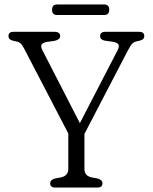

<svg xmlns="http://www.w3.org/2000/svg" viewBox="-20 -843 686 863"><path d="M440.5 -19Q440.5 0 417 0H229Q205.5 0 205.5 -19Q205.5 -34.5 226.5 -40.5L255.5 -46Q287 -53.5 287 -84V-243L88 -625.5Q80 -640.5 73.8 -646.8Q67.5 -653 56.5 -656L41 -659.5Q27 -662.5 22.5 -668.2Q18 -674 18 -681Q18 -700 41.5 -700H224.5Q250.5 -700 250.5 -681Q250.5 -664.5 223.5 -659L192.5 -655Q171.5 -651 166.8 -642.8Q162 -634.5 170.5 -617.5L339 -289.5L507.5 -615Q517 -633 513 -642Q509 -651 488.5 -655L450 -660.5Q430 -664.5 430 -681Q430 -700 454 -700H605Q628.5 -700 628.5 -681Q628.5 -674 624.5 -668.8Q620.5 -663.5 605.5 -659.5L597.5 -658Q582 -654.5 574.5 -647Q567 -639.5 553 -613L359.5 -241V-84Q359.5 -53 390.5 -46L419.5 -40.5Q440.5 -34 440.5 -19ZM214 -799Q214 -823 237 -823H448Q471 -823 471 -799Q471 -775.5 448 -775.5H237Q214 -775.5 214 -799Z"/></svg>

Font: Fraunces 72pt S100 Light
Style: Regular
Weight: 300
Version: Version 1.000; ttfautohint (v1.8.3)